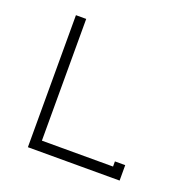

<svg xmlns="http://www.w3.org/2000/svg" viewBox="-92 -549 612 634"><g transform="rotate(20 214.0 -232.0)"><path d="M356.9 -54.2H393.1V0H70.8V-463.9H106.9V-36.1H356.9Z"/></g></svg>

Font: RawengulkPcs
Style: Regular
Weight: 400
Version: Version 0.92